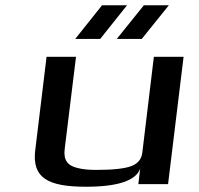

<svg xmlns="http://www.w3.org/2000/svg" viewBox="-20 -700 756 730"><path d="M307 10C427 10 497 -13 513 -59L506 0H619L678 -484H565L521 -119C518 -94 503 -77 478 -68C453 -59 410 -54 347 -54C319 -54 295 -56 276 -61C235 -70 221 -93 226 -134L269 -484H157L114 -129C101 -23 163 10 307 10ZM361 -552 463 -680H368L266 -552ZM519 -552 622 -680H527L424 -552Z"/></svg>

Font: Gamestation Extended
Style: Italic
Weight: 400
Width: 7
Designer: Jonas Hecksher
Foundry: Jonas Hecksher, Playtypeª, e-types AS
Version: Version 1.003